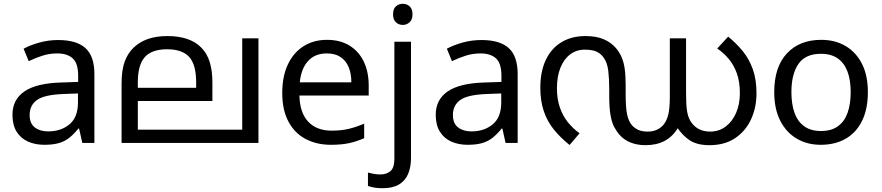

<svg xmlns="http://www.w3.org/2000/svg" viewBox="-20 -757 4671 1017"><path d="M288 -545Q386 -545 433 -502Q480 -459 480 -365V0H416L399 -76H395Q372 -47 347.5 -27.5Q323 -8 291.5 1Q260 10 215 10Q167 10 128.5 -7Q90 -24 68 -59.5Q46 -95 46 -149Q46 -229 109 -272.5Q172 -316 303 -320L394 -323V-355Q394 -422 365 -448Q336 -474 283 -474Q241 -474 203 -461.5Q165 -449 132 -433L105 -499Q140 -518 188 -531.5Q236 -545 288 -545ZM314 -259Q214 -255 175.5 -227Q137 -199 137 -148Q137 -103 164.5 -82Q192 -61 235 -61Q303 -61 348 -98.5Q393 -136 393 -214V-262Z M1349 -554V0H624V-313Q624 -387 640.5 -431Q657 -475 687 -504Q719 -535 763.5 -550.5Q808 -566 866 -566Q926 -566 970.5 -551Q1015 -536 1044 -507Q1076 -476 1090.5 -429.5Q1105 -383 1105 -322V-222H710V-70H1263V-554ZM865 -496Q784 -496 747 -454.5Q710 -413 710 -321V-292H1019V-320Q1019 -415 982 -455.5Q945 -496 865 -496Z M1712 -546Q1781 -546 1830.5 -516Q1880 -486 1906.5 -431.5Q1933 -377 1933 -304V-251H1566Q1568 -160 1612.5 -112.5Q1657 -65 1737 -65Q1788 -65 1827.5 -74.5Q1867 -84 1909 -102V-25Q1868 -7 1828 1.5Q1788 10 1733 10Q1657 10 1598.5 -21Q1540 -52 1507.5 -113.5Q1475 -175 1475 -264Q1475 -352 1504.5 -415Q1534 -478 1587.5 -512Q1641 -546 1712 -546ZM1711 -474Q1648 -474 1611.5 -433.5Q1575 -393 1568 -321H1841Q1841 -367 1827 -401Q1813 -435 1784.5 -454.5Q1756 -474 1711 -474Z M2006 240Q1981 240 1962 236.5Q1943 233 1929 228V157Q1944 161 1960 164Q1976 167 1995 167Q2027 167 2048 149.5Q2069 132 2069 83V-536H2157V80Q2157 130 2141 166Q2125 202 2092 221Q2059 240 2006 240ZM2062 -681Q2062 -710 2077 -723.5Q2092 -737 2114 -737Q2134 -737 2149.5 -723.5Q2165 -710 2165 -681Q2165 -653 2149.5 -639Q2134 -625 2114 -625Q2092 -625 2077 -639Q2062 -653 2062 -681Z M2530 -545Q2628 -545 2675 -502Q2722 -459 2722 -365V0H2658L2641 -76H2637Q2614 -47 2589.5 -27.5Q2565 -8 2533.5 1Q2502 10 2457 10Q2409 10 2370.5 -7Q2332 -24 2310 -59.5Q2288 -95 2288 -149Q2288 -229 2351 -272.5Q2414 -316 2545 -320L2636 -323V-355Q2636 -422 2607 -448Q2578 -474 2525 -474Q2483 -474 2445 -461.5Q2407 -449 2374 -433L2347 -499Q2382 -518 2430 -531.5Q2478 -545 2530 -545ZM2556 -259Q2456 -255 2417.5 -227Q2379 -199 2379 -148Q2379 -103 2406.5 -82Q2434 -61 2477 -61Q2545 -61 2590 -98.5Q2635 -136 2635 -214V-262Z M3399 12Q3355 12 3319 -2.5Q3283 -17 3258 -47Q3245 -63 3233 -85Q3221 -107 3214 -146Q3207 -185 3207 -251V-285Q3207 -340 3202 -381.5Q3197 -423 3180 -448Q3167 -469 3144 -481.5Q3121 -494 3077 -494Q3033 -494 2999.5 -468.5Q2966 -443 2948 -397Q2930 -351 2930 -289Q2930 -233 2945.5 -188Q2961 -143 2988 -109.5Q3015 -76 3050 -51L2997 11Q2947 -29 2912 -73Q2877 -117 2859.5 -171Q2842 -225 2842 -292Q2842 -378 2871 -439.5Q2900 -501 2954 -533.5Q3008 -566 3081 -566Q3138 -566 3177 -549.5Q3216 -533 3242 -503Q3261 -481 3272.5 -454.5Q3284 -428 3289 -393Q3294 -358 3294 -308V-259Q3294 -189 3301.5 -152Q3309 -115 3327 -94Q3341 -78 3361 -69Q3381 -60 3411 -60Q3439 -60 3460 -70Q3481 -80 3495 -97Q3512 -118 3520 -151Q3528 -184 3528 -245V-554H3614V-262Q3614 -206 3618.5 -173.5Q3623 -141 3636 -118Q3653 -89 3679.5 -74.5Q3706 -60 3742 -60Q3788 -60 3823.5 -86.5Q3859 -113 3879 -159Q3899 -205 3899 -263Q3899 -324 3883 -368.5Q3867 -413 3839.5 -445.5Q3812 -478 3779 -500L3837 -563Q3880 -528 3914 -486.5Q3948 -445 3967.5 -390.5Q3987 -336 3987 -263Q3987 -187 3958 -124.5Q3929 -62 3873.5 -25Q3818 12 3738 12Q3673 12 3634 -13.5Q3595 -39 3567 -82L3572 -81Q3544 -34 3501 -11Q3458 12 3399 12Z M4577 -269Q4577 -180 4546.5 -117.5Q4516 -55 4460 -22.5Q4404 10 4327 10Q4256 10 4200.5 -22.5Q4145 -55 4113 -117.5Q4081 -180 4081 -269Q4081 -402 4148 -474Q4215 -546 4330 -546Q4403 -546 4458.5 -513.5Q4514 -481 4545.5 -419.5Q4577 -358 4577 -269ZM4172 -269Q4172 -206 4188.5 -159.5Q4205 -113 4240 -88Q4275 -63 4329 -63Q4383 -63 4418 -88Q4453 -113 4469.5 -159.5Q4486 -206 4486 -269Q4486 -333 4469 -378Q4452 -423 4417.5 -447.5Q4383 -472 4328 -472Q4246 -472 4209 -418Q4172 -364 4172 -269Z"/></svg>

Font: malayalam15
Style: Book
Weight: 400
Designer: Jelle Bosma - Monotype Design Team
Foundry: Monotype Imaging Inc.
Version: Version 2.003